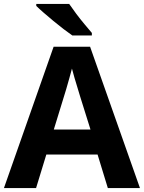

<svg xmlns="http://www.w3.org/2000/svg" viewBox="-20 -954 730 974"><path d="M527 0 475 -170H215L163 0H0L252 -717H437L690 0ZM387 -463Q382 -480 374 -506Q366 -532 358 -559Q350 -586 345 -606Q340 -586 331.5 -556.5Q323 -527 315.5 -500.5Q308 -474 304 -463L253 -297H439ZM331 -934Q346 -912 366.5 -884.5Q387 -857 408.5 -831.5Q430 -806 446 -787V-774H347Q328 -787 302.5 -806.5Q277 -826 250.5 -848Q224 -870 201 -890Q178 -910 164 -924V-934Z"/></svg>

Font: Noto Sans Thaana
Style: Regular
Weight: 400
Designer: Monotype Design Team
Foundry: Monotype Imaging Inc.
Version: Version 2.001